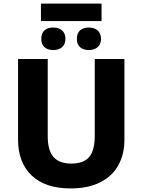

<svg xmlns="http://www.w3.org/2000/svg" viewBox="-20 -1044 796 1074"><path d="M676 -263Q676 -182 642.5 -120.5Q609 -59 541 -24.5Q473 10 375 10Q233 10 157 -62.5Q81 -135 81 -263V-714H247V-283Q247 -202 279.5 -165.5Q312 -129 379 -129Q448 -129 479 -166Q510 -203 510 -284V-714H676ZM548 -926H209V-1024H548ZM346 -826Q346 -797 327.5 -780.5Q309 -764 278 -764Q247 -764 229 -780Q211 -796 211 -826Q211 -858 228.5 -874Q246 -890 278 -890Q309 -890 327.5 -873.5Q346 -857 346 -826ZM545 -826Q545 -797 526.5 -780.5Q508 -764 477 -764Q446 -764 428 -780Q410 -796 410 -826Q410 -858 427.5 -874Q445 -890 477 -890Q508 -890 526.5 -873.5Q545 -857 545 -826Z"/></svg>

Font: Noto Sans UI ExtraBold
Style: Regular
Weight: 800
Designer: Monotype Design Team
Foundry: Monotype Imaging Inc.
Version: Version 1.001